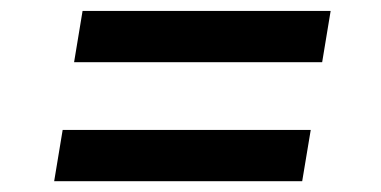

<svg xmlns="http://www.w3.org/2000/svg" viewBox="-20 -463 701 353"><path d="M116.2 -348.6 131.8 -442.9H587.9L572.3 -348.6ZM79.6 -129.9 95.2 -224.1H551.3L535.6 -129.9Z"/></svg>

Font: Inter 18pt Medium
Style: Italic
Weight: 500
Italic angle: -9.3988°
Designer: Rasmus Andersson
Foundry: rsms
Version: Version 4.001;git-66647c0bb